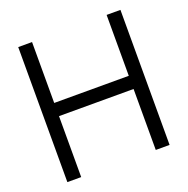

<svg xmlns="http://www.w3.org/2000/svg" viewBox="-128 -841 941 962"><g transform="rotate(-20 342.5 -360.0)"><path d="M70 0V-720H143.7V-395.3H541.3V-720H615V0H541.3V-325H143.7V0Z"/></g></svg>

Font: Vela Sans GX ExtLt
Style: Regular
Weight: 200
Designer: Principal design: Mikhail Sharanda - project Manrope.
Design modification: Ravid Balaliev
Foundry: Mikhail Sharanda
Version: Version 1.001